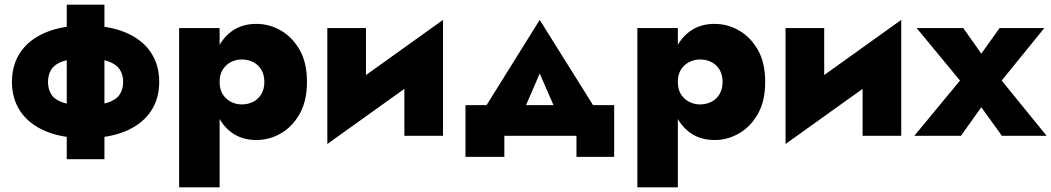

<svg xmlns="http://www.w3.org/2000/svg" viewBox="-20 -580 4490 820"><path d="M265 -560V100H426V-560ZM31 -230Q31 -157 68 -103Q105 -49 175.5 -19.5Q246 10 345 10Q445 10 515.5 -19.5Q586 -49 623 -103Q660 -157 660 -230Q660 -304 623 -358Q586 -412 515.5 -441.5Q445 -471 345 -471Q246 -471 175.5 -441.5Q105 -412 68 -358Q31 -304 31 -230ZM185 -230Q185 -262 200 -284.5Q215 -307 250.5 -319Q286 -331 345 -331Q404 -331 439.5 -319Q475 -307 490.5 -284.5Q506 -262 506 -230Q506 -198 490.5 -175.5Q475 -153 439.5 -141.5Q404 -130 345 -130Q286 -130 250.5 -141.5Q215 -153 200 -175.5Q185 -198 185 -230Z M918 220V-460H745V220ZM1291 -230Q1291 -313 1259.5 -367.5Q1228 -422 1179 -450Q1130 -478 1075 -478Q1014 -478 970.5 -447Q927 -416 904.5 -360.5Q882 -305 882 -230Q882 -156 904.5 -100Q927 -44 970.5 -13Q1014 18 1075 18Q1130 18 1179 -10Q1228 -38 1259.5 -93Q1291 -148 1291 -230ZM1109 -230Q1109 -200 1096 -178Q1083 -156 1061 -145Q1039 -134 1012 -134Q989 -134 967.5 -144.5Q946 -155 932 -176Q918 -197 918 -230Q918 -263 932 -284Q946 -305 967.5 -315.5Q989 -326 1012 -326Q1039 -326 1061 -315Q1083 -304 1096 -282.5Q1109 -261 1109 -230Z M1867 -315 1872 -495 1383 -145 1378 35ZM1543 -460H1378V35L1543 -115ZM1872 -495 1707 -345V0H1872Z M2285 -266 2388 -30 2551 -70 2285 -495 2020 -70 2183 -30ZM2442 0V90H2603V-131H1968V90H2134V0Z M2875 220V-460H2702V220ZM3248 -230Q3248 -313 3216.5 -367.5Q3185 -422 3136 -450Q3087 -478 3032 -478Q2971 -478 2927.5 -447Q2884 -416 2861.5 -360.5Q2839 -305 2839 -230Q2839 -156 2861.5 -100Q2884 -44 2927.5 -13Q2971 18 3032 18Q3087 18 3136 -10Q3185 -38 3216.5 -93Q3248 -148 3248 -230ZM3066 -230Q3066 -200 3053 -178Q3040 -156 3018 -145Q2996 -134 2969 -134Q2946 -134 2924.5 -144.5Q2903 -155 2889 -176Q2875 -197 2875 -230Q2875 -263 2889 -284Q2903 -305 2924.5 -315.5Q2946 -326 2969 -326Q2996 -326 3018 -315Q3040 -304 3053 -282.5Q3066 -261 3066 -230Z M3824 -315 3829 -495 3340 -145 3335 35ZM3500 -460H3335V35L3500 -115ZM3829 -495 3664 -345V0H3829Z M4249 -460 4171 -351 4094 -460H3895L4080 -236L3885 0H4084L4171 -122L4259 0H4450L4258 -236L4440 -460Z"/></svg>

Font: Jost ExtraBold
Style: Regular
Weight: 800
Version: Version 3.710